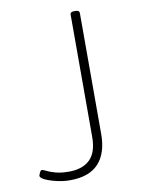

<svg xmlns="http://www.w3.org/2000/svg" viewBox="-81 -758 604 820"><g transform="rotate(-10 220.5 -348.0)"><path d="M156 6Q129 6 100 -0.5Q71 -7 50.5 -16.5Q30 -26 30 -35Q30 -37 34.5 -47.5Q39 -58 44 -58Q50 -58 63.5 -51Q77 -44 100.5 -37.5Q124 -31 158 -31Q217 -31 249 -62Q281 -93 281 -160V-690Q281 -702 297 -702H305Q321 -702 321 -690V-165Q321 -83 280.5 -38.5Q240 6 156 6Z"/></g></svg>

Font: Asap Semi Expanded Thin
Style: Regular
Weight: 100
Width: 6
Designer: Pablo Cosgaya
Foundry: Omnibus-Type
Version: Version 3.001; ttfautohint (v1.8.4.7-5d5b)